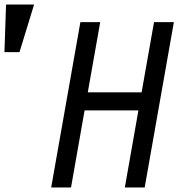

<svg xmlns="http://www.w3.org/2000/svg" viewBox="-178 -822 798 842"><path d="M174.5 -725H261.5L207 -417H443L497.5 -725H584.5L456.5 0H369.5L429 -338H193L133.5 0H46.5ZM-28.5 -802 -92.5 -593.5H-158.5L-151.5 -802Z"/></svg>

Font: JuliaMono Italic
Style: Regular
Weight: 400
Italic angle: -9°
Monospace: yes
Designer: cormullion
Foundry: corm
Version: Version 0.049; ttfautohint (v1.8.4)